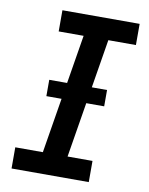

<svg xmlns="http://www.w3.org/2000/svg" viewBox="-83 -796 666 857"><g transform="rotate(10 250.0 -367.5)"><path d="M379 0H29V-96H154L243 -639H130V-735H480V-639H355L266 -96H379ZM126 -345V-419H388V-345Z"/></g></svg>

Font: Iosevka Term Curly Oblique
Style: Bold
Weight: 700
Italic angle: -9°
Designer: Belleve Invis
Foundry: Belleve Invis
Version: Version 32.3.0